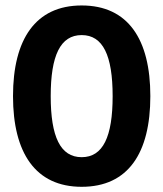

<svg xmlns="http://www.w3.org/2000/svg" viewBox="-20 -682 607 713"><path d="M283.3 11.7C455.8 11.7 538.3 -113.3 538.3 -325C538.3 -535.8 455.8 -661.7 283.3 -661.7C111.7 -661.7 28.3 -535.8 28.3 -325C28.3 -114.2 111.7 11.7 283.3 11.7ZM283.3 -98.3C204.2 -98.3 168.3 -174.2 168.3 -325C168.3 -475.8 204.2 -551.7 283.3 -551.7C362.5 -551.7 398.3 -475.8 398.3 -325C398.3 -174.2 362.5 -98.3 283.3 -98.3Z"/></svg>

Font: Familjen Grotesk GF
Style: Bold
Weight: 700
Designer: Anders Wikstroem, Jonas Baeckman, Matilda Gysing, Kristian Moeller
Foundry: Familjen STHLM AB
Version: Version 2.000; Beta; Release 4; Build 6